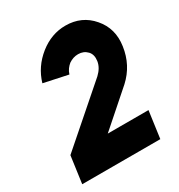

<svg xmlns="http://www.w3.org/2000/svg" viewBox="-170 -826 873 939"><g transform="rotate(-30 266.5 -356.5)"><path d="M337 -713Q258 -713 191 -660Q123 -606 99 -525L235 -496Q240 -512 248.5 -523.5Q257 -535 268 -544Q293 -561 321 -561Q352 -561 372 -540Q391 -520 386 -485Q381 -450 349 -420L42 -152L21 0H462L483 -152H253L444 -320Q516 -386 530 -485Q544 -579 486 -646Q429 -713 337 -713Z"/></g></svg>

Font: Unageo
Style: ExtraBold-Italic
Weight: 800
Designer: Richard Sepsi
Foundry: Richard Sepsi
Version: Version 2.000